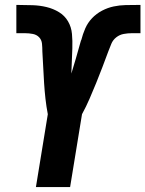

<svg xmlns="http://www.w3.org/2000/svg" viewBox="-20 -755 587 775"><path d="M125 0 173 -294Q167 -325 163.5 -356.5Q160 -388 158 -419.5Q156 -451 154.5 -483Q153 -515 151 -547Q151 -563 149.5 -578.5Q148 -594 138 -604.5Q128 -615 112.5 -618Q97 -621 81 -621Q78 -621 75.5 -621Q73 -621 70 -621Q64 -621 58 -621Q52 -621 46 -621V-735Q47 -735 48.5 -735Q50 -735 51 -735H53Q54 -735 54.5 -735Q55 -735 56 -735Q84 -735 112.5 -734Q141 -733 168 -726.5Q195 -720 218 -706Q241 -692 254.5 -669Q268 -646 270.5 -618Q273 -590 272 -562V-560Q271 -535 270 -509Q269 -483 268 -458Q277 -488 286 -518Q295 -548 303 -578Q304 -582 305 -585Q306 -588 307 -592L308 -593Q314 -617 324 -640Q334 -663 351.5 -681.5Q369 -700 392 -712Q415 -724 439 -729Q463 -734 487 -734.5Q511 -735 534 -735Q538 -735 541 -735Q544 -735 547 -735V-621Q541 -621 535 -621Q529 -621 523 -621Q520 -621 517.5 -621Q515 -621 512 -621Q496 -621 479.5 -618Q463 -615 449.5 -604.5Q436 -594 429.5 -578.5Q423 -563 417 -547Q405 -515 393 -483Q381 -451 368 -419.5Q355 -388 341.5 -356.5Q328 -325 311 -294L263 0Z"/></svg>

Font: Iosevka SS04 Heavy
Style: Italic
Weight: 900
Italic angle: -9°
Monospace: yes
Designer: Belleve Invis
Foundry: Belleve Invis
Version: Version 19.0.0; ttfautohint (v1.8.4)